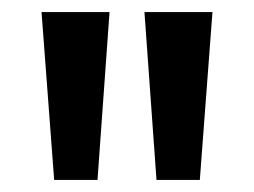

<svg xmlns="http://www.w3.org/2000/svg" viewBox="-20 -740 422 319"><path d="M49 -720H162L142 -441H70ZM220 -720H333L312 -441H240Z"/></svg>

Font: Radio Canada Condensed Medium
Style: Regular
Weight: 500
Width: 3
Designer: Charles Daoud, Etienne Aubert Bonn, Alexandre Saumier Demers, Jacques Le Bailly
Foundry: Radio-Canada
Version: Version 2.104; ttfautohint (v1.8.4.7-5d5b);gftools[0.9.28.de